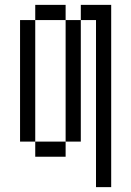

<svg xmlns="http://www.w3.org/2000/svg" viewBox="-20 -645 540 790"><path d="M375 -562.5V125H437.5Q437.5 125 437.5 -625H312.5V-562.5H250Q250 -562.5 250 -62.5H125V0H250V-62.5H312.5Q312.5 -62.5 312.5 -562.5ZM125 -62.5Q125 -62.5 125 -562.5H62.5Q62.5 -562.5 62.5 -62.5ZM125 -562.5H250V-625H125Z"/></svg>

Font: CalcUnifontExMono
Style: Regular
Weight: 500
Version: Version 15.0.06